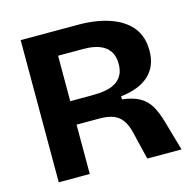

<svg xmlns="http://www.w3.org/2000/svg" viewBox="-98 -760 870 861"><g transform="rotate(-15 336.5 -330.0)"><path d="M71 0V-660H339Q387 -660 429 -652.5Q471 -645 505.5 -630Q540 -615 565.5 -592Q591 -569 604 -537.5Q617 -506 617 -466Q617 -431 606.5 -403Q596 -375 574 -353.5Q552 -332 518.5 -318.5Q485 -305 441 -300V-286Q492 -280 523 -262Q554 -244 571.5 -213Q589 -182 602 -136L641 0H482L452 -125Q443 -165 426 -188Q409 -211 383.5 -220Q358 -229 322 -229H215V0ZM215 -338H308Q325 -338 346 -339Q367 -340 388.5 -345Q410 -350 427.5 -361Q445 -372 456.5 -392Q468 -412 468 -443Q468 -475 457 -495Q446 -515 429 -526Q412 -537 393 -542Q374 -547 357 -548Q340 -549 330 -549H215Z"/></g></svg>

Font: Bricolage Grotesque 48pt Condensed ExtraBold
Style: Bold
Weight: 700
Version: Version 1.000;gftools[0.9.30]